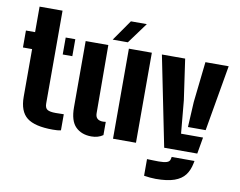

<svg xmlns="http://www.w3.org/2000/svg" viewBox="-99 -914 1574 1260"><g transform="rotate(10 688.5 -284.0)"><path d="M6 -487V-600H67V-770H220V-152Q220 -121.5 236.5 -111.2Q253 -101 292 -101Q305.5 -101 318 -101.5Q330.5 -102 346 -102V5Q334 8 321 9Q308 10 292 10Q171.5 10 119.2 -31.2Q67 -72.5 67 -170V-487ZM271 -487V-600H335V-487Z M404 -159V-600H555L557 -146Q557 -99 608 -99Q617 -99 626 -100.5V-12.5Q594 10 549 10Q483 10 443.5 -29.2Q404 -68.5 404 -159ZM692 0V-600H845V0ZM577 -640 674 -779H780L678 -640Z M1033 0 912 -600H1067L1106 -329L1126 -110H1272.5L1253.5 0ZM1163 -161 1172 -329 1202 -600H1357L1281 -161ZM1013 211Q995 211 974.8 209Q954.5 207 935 204V93Q949.5 93.5 973.8 94.2Q998 95 1013 95Q1047 95 1066.2 89Q1085.5 83 1089 66L1092 51H1244L1241 66Q1232 113.5 1207.8 145.8Q1183.5 178 1136.8 194.5Q1090 211 1013 211Z"/></g></svg>

Font: Big Shoulders Stencil Text Black
Style: Regular
Weight: 900
Designer: Patric King
Foundry: XO Type Co
Version: Version 1.000